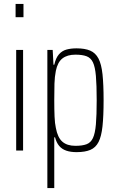

<svg xmlns="http://www.w3.org/2000/svg" viewBox="-20 -763 591 973"><path d="M59 -676V-743H99V-676ZM62 0V-510H97V0Z M220 190V-510H247L251 -435H255Q263 -470 279 -488Q295 -506 317.5 -512Q340 -518 368 -518Q410 -518 437 -506.5Q464 -495 479 -466.5Q494 -438 499.5 -386.5Q505 -335 505 -255Q505 -175 499.5 -123.5Q494 -72 479.5 -43.5Q465 -15 438 -3.5Q411 8 368 8Q338 8 316 0.5Q294 -7 280 -23.5Q266 -40 259 -67H255V190ZM362 -24Q397 -24 418.5 -32Q440 -40 451 -63.5Q462 -87 466 -133Q470 -179 470 -255Q470 -332 466 -378Q462 -424 451 -447Q440 -470 418.5 -478Q397 -486 362 -486Q321 -486 296.5 -467Q272 -448 263 -404Q257 -374 256 -339Q255 -304 255 -255Q255 -207 256.5 -172Q258 -137 263 -115Q272 -66 296 -45Q320 -24 362 -24Z"/></svg>

Font: Saira ExtraCondensed Thin
Style: Regular
Weight: 250
Width: 2
Designer: Hector Gatti with collaboration of the Omnibus-Type team
Foundry: Omnibus-Type
Version: Version 1.101